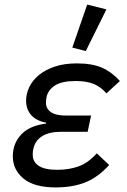

<svg xmlns="http://www.w3.org/2000/svg" viewBox="-20 -807 555 839"><path d="M457 -86Q407 -31 351.5 -9.5Q296 12 223 12Q130 12 83 -26.5Q36 -65 36 -124Q36 -180 72.5 -219Q109 -258 181 -267L182 -271Q138 -279 116 -304.5Q94 -330 94 -367Q94 -397 108 -426.5Q122 -456 150 -479Q178 -502 219.5 -516Q261 -530 316 -530Q383 -530 426 -511Q469 -492 504 -453L445 -399Q421 -427 390 -440Q359 -453 310 -453Q250 -453 219.5 -433Q189 -413 183 -381Q182 -376 181.5 -370.5Q181 -365 181 -357Q181 -332 202.5 -317Q224 -302 270 -302H378L363 -231H245Q194 -231 163.5 -211.5Q133 -192 126 -157Q124 -150 123.5 -144.5Q123 -139 123 -131Q123 -100 149 -82.5Q175 -65 230 -65Q282 -65 323.5 -80Q365 -95 403 -137ZM355 -584 296 -599 361 -787 445 -766Z"/></svg>

Font: IBM Plex Sans Text
Style: Italic
Weight: 450
Italic angle: -11°
Designer: Mike Abbink, Paul van der Laan, Pieter van Rosmalen
Foundry: Bold Monday
Version: Version 3.005